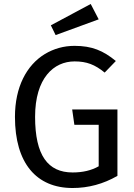

<svg xmlns="http://www.w3.org/2000/svg" viewBox="-20 -931 671 963"><path d="M235 -804 259 -755 475 -834 435 -911ZM354 -701C300 -701 250 -687 205 -660C113 -604 55 -494 55 -345C55 -112 163 12 344 12C423 12 498 -8 569 -49V-382H342L353 -305H475V-97C438 -76 395 -66 344 -66C220 -66 156 -152 156 -345C156 -540 250 -623 354 -623C415 -623 456 -607 505 -567L561 -625C498 -677 441 -701 354 -701Z"/></svg>

Font: Fira Sans
Style: Regular
Weight: 400
Designer: Carrois Corporate & Edenspiekermann AG
Foundry: Carrois Corporate GbR & Edenspiekermann AG
Version: Version 4.203